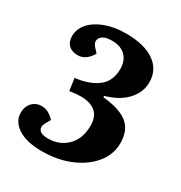

<svg xmlns="http://www.w3.org/2000/svg" viewBox="-171 -836 914 971"><g transform="rotate(30 285.5 -350.5)"><path d="M510 -559Q510 -502 468 -455.5Q426 -409 346 -386V-378Q442 -370 489.5 -333Q537 -296 537 -220Q537 -154 494 -101Q451 -48 377.5 -17Q304 14 211 14Q123 14 73 -18.5Q23 -51 23 -102Q23 -138 44.5 -161Q66 -184 100 -184Q121 -184 140 -173.5Q159 -163 174 -146L157 -116Q143 -91 155.5 -74Q168 -57 207 -57Q274 -57 318 -101Q362 -145 362 -221Q362 -276 330.5 -300.5Q299 -325 247 -325Q232 -325 216 -323.5Q200 -322 181 -319L171 -390Q254 -400 301.5 -437Q349 -474 349 -545Q349 -592 321 -620Q293 -648 242 -648Q193 -648 177 -625Q161 -602 184 -576L206 -552Q191 -525 170.5 -511Q150 -497 127 -497Q92 -497 73 -516Q54 -535 54 -566Q54 -609 83.5 -642.5Q113 -676 165.5 -695.5Q218 -715 285 -715Q392 -715 451 -674Q510 -633 510 -559Z"/></g></svg>

Font: Literata 12pt
Style: Bold Italic
Weight: 700
Italic angle: -2°
Designer: Latin by Veronika Burian and Jose Scaglione. Greek by Irene Vlachou. Cyrillic by Vera Evstafieva
Foundry: TypeTogether
Version: Version 3.002